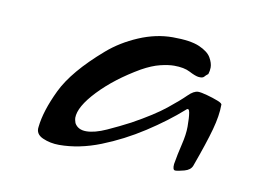

<svg xmlns="http://www.w3.org/2000/svg" viewBox="-40 -778 457 339"><g transform="rotate(10 188.0 -608.5)"><path d="M291 -493Q286 -493 287 -504Q290 -522 294.5 -540.5Q299 -559 299 -573Q299 -589 297.5 -598Q296 -607 291 -602Q264 -578 228.5 -555Q193 -532 155 -517Q117 -502 81 -502Q65 -502 51.5 -508Q38 -514 40 -527Q43 -556 61.5 -594.5Q80 -633 132 -678Q155 -698 185.5 -711Q216 -724 246 -724Q278 -724 294 -717Q310 -710 315.5 -700.5Q321 -691 321 -683Q321 -677 319 -671Q315 -668 312.5 -665Q310 -662 302 -663Q296 -664 285.5 -669.5Q275 -675 257 -675Q247 -675 232.5 -671.5Q218 -668 200 -658Q157 -633 129 -603.5Q101 -574 101 -554Q101 -551 103 -545Q109 -534 124 -534Q139 -534 160 -543.5Q181 -553 200 -563Q238 -584 258.5 -600.5Q279 -617 289 -627Q299 -637 307 -637Q312 -637 323 -634Q334 -631 343 -627.5Q352 -624 351 -621Q351 -602 344 -576.5Q337 -551 321 -507Q318 -499 307 -496Q296 -493 291 -493Z"/></g></svg>

Font: Grechen Fuemen
Style: Regular
Weight: 400
Designer: Robert E. Leuschke
Foundry: Robert E. Leuschke
Version: Version 1.010; ttfautohint (v1.8.3)